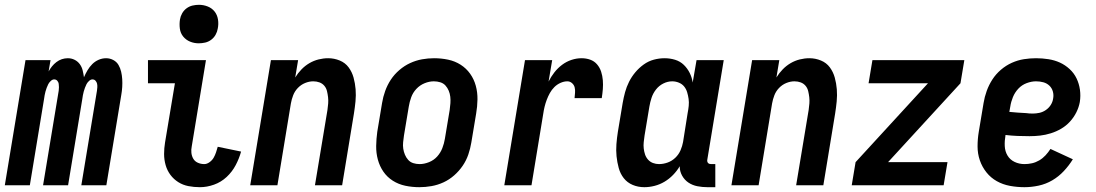

<svg xmlns="http://www.w3.org/2000/svg" viewBox="-37 -770 4557 798"><path d="M-17 0 69 -520H173L165 -473Q171 -484 179 -494Q187 -504 197.5 -512Q208 -520 220 -524Q232 -528 245 -528Q260 -528 273 -521.5Q286 -515 294.5 -503.5Q303 -492 306.5 -477.5Q310 -463 312 -449Q318 -463 326.5 -477.5Q335 -492 346.5 -503.5Q358 -515 373 -521.5Q388 -528 404 -528Q420 -528 434 -520.5Q448 -513 455.5 -500Q463 -487 466.5 -472Q470 -457 471 -441Q472 -425 471 -408.5Q470 -392 467 -375L405 0H301L366 -393Q367 -400 367.5 -407.5Q368 -415 366.5 -422Q365 -429 360 -434.5Q355 -440 347 -440Q340 -440 333 -433.5Q326 -427 322.5 -420Q319 -413 316 -405Q313 -397 311 -389.5Q309 -382 307.5 -374Q306 -366 305 -358L246 0H142L207 -393Q208 -400 208 -407.5Q208 -415 207 -422Q206 -429 201 -434.5Q196 -440 188 -440Q181 -440 174 -433.5Q167 -427 163.5 -420Q160 -413 157 -405Q154 -397 152 -389.5Q150 -382 148.5 -374Q147 -366 146 -358L87 0Z M794 8Q769 8 746 3.5Q723 -1 704 -13Q685 -25 671.5 -43Q658 -61 651.5 -83.5Q645 -106 645 -130Q645 -154 649 -178L690 -424H578V-520H819L760 -162Q757 -148 758.5 -134.5Q760 -121 766.5 -110Q773 -99 785.5 -93.5Q798 -88 812 -88Q823 -88 834 -96Q845 -104 851 -114.5Q857 -125 861 -137Q865 -149 868 -160L965 -140Q957 -111 942.5 -83.5Q928 -56 905 -34.5Q882 -13 852.5 -2.5Q823 8 794 8ZM789 -590Q770 -590 753 -597Q736 -604 724.5 -618Q713 -632 710.5 -651Q708 -670 711 -689Q713 -702 720 -714.5Q727 -727 738.5 -735.5Q750 -744 763.5 -747Q777 -750 790 -750Q809 -750 826.5 -743Q844 -736 855 -722Q866 -708 869 -689Q872 -670 868 -651Q866 -638 859 -625.5Q852 -613 840.5 -604.5Q829 -596 815.5 -593Q802 -590 789 -590Z M1003 0 1089 -520H1202L1190 -448Q1201 -466 1216 -481.5Q1231 -497 1249 -507.5Q1267 -518 1287 -523Q1307 -528 1327 -528Q1352 -528 1375 -518.5Q1398 -509 1412 -490Q1426 -471 1432.5 -447.5Q1439 -424 1441 -399Q1443 -374 1440.5 -348.5Q1438 -323 1434 -298L1385 0H1272L1324 -313Q1326 -327 1327 -340Q1328 -353 1326.5 -366Q1325 -379 1322 -391.5Q1319 -404 1311 -413.5Q1303 -423 1291 -427.5Q1279 -432 1265 -432Q1248 -432 1231 -425Q1214 -418 1201 -404.5Q1188 -391 1181.5 -374Q1175 -357 1172 -340L1116 0Z M1706 8Q1676 8 1647.5 2Q1619 -4 1595.5 -19Q1572 -34 1556.5 -56.5Q1541 -79 1533.5 -106.5Q1526 -134 1526.5 -163.5Q1527 -193 1531 -222L1551 -342Q1555 -367 1564 -392Q1573 -417 1587.5 -439Q1602 -461 1623 -479Q1644 -497 1668 -508Q1692 -519 1717 -523.5Q1742 -528 1767 -528Q1797 -528 1825.5 -522Q1854 -516 1877.5 -501Q1901 -486 1917 -463.5Q1933 -441 1940.5 -413.5Q1948 -386 1947.5 -356.5Q1947 -327 1942 -298L1922 -178Q1918 -153 1909.5 -128Q1901 -103 1886 -81Q1871 -59 1850.5 -41Q1830 -23 1806 -12Q1782 -1 1756.5 3.5Q1731 8 1706 8ZM1707 -88Q1726 -88 1746 -96Q1766 -104 1780 -119.5Q1794 -135 1801.5 -154.5Q1809 -174 1812 -193L1832 -313Q1834 -327 1835 -341Q1836 -355 1834.5 -368Q1833 -381 1828 -393Q1823 -405 1814.5 -414.5Q1806 -424 1793 -428Q1780 -432 1766 -432Q1747 -432 1727.5 -424Q1708 -416 1693.5 -400.5Q1679 -385 1672 -365.5Q1665 -346 1662 -327L1642 -207Q1640 -193 1638.5 -179Q1637 -165 1639 -152Q1641 -139 1646 -127Q1651 -115 1659.5 -105.5Q1668 -96 1680.5 -92Q1693 -88 1707 -88Z M2059 0 2145 -520H2258L2243 -431Q2253 -451 2267 -469Q2281 -487 2299 -500.5Q2317 -514 2338 -521Q2359 -528 2380 -528Q2399 -528 2416 -522Q2433 -516 2444.5 -502.5Q2456 -489 2461.5 -472Q2467 -455 2468.5 -436.5Q2470 -418 2468.5 -399.5Q2467 -381 2464 -362H2351Q2352 -373 2353 -384.5Q2354 -396 2351.5 -406.5Q2349 -417 2340.5 -424.5Q2332 -432 2321 -432Q2307 -432 2292.5 -425.5Q2278 -419 2267 -408Q2256 -397 2248.5 -383.5Q2241 -370 2235.5 -355.5Q2230 -341 2226.5 -326.5Q2223 -312 2221 -298L2172 0Z M2641 8Q2615 8 2592.5 -1.5Q2570 -11 2555.5 -29.5Q2541 -48 2534.5 -72Q2528 -96 2525.5 -120.5Q2523 -145 2525 -171Q2527 -197 2531 -222L2551 -342Q2555 -365 2561 -387Q2567 -409 2577.5 -430Q2588 -451 2603.5 -469.5Q2619 -488 2638.5 -502Q2658 -516 2680.5 -522Q2703 -528 2725 -528Q2748 -528 2769 -521.5Q2790 -515 2805 -500.5Q2820 -486 2829.5 -467Q2839 -448 2842 -427L2858 -520H2971L2903 -108Q2902 -104 2902.5 -100Q2903 -96 2905.5 -93Q2908 -90 2911.5 -89Q2915 -88 2919 -88H2936V8H2903Q2882 8 2861.5 4Q2841 0 2824.5 -11Q2808 -22 2798 -40Q2788 -58 2788 -79Q2777 -60 2760.5 -43Q2744 -26 2724.5 -14.5Q2705 -3 2683.5 2.5Q2662 8 2641 8ZM2702 -88Q2720 -88 2738 -94.5Q2756 -101 2770 -114.5Q2784 -128 2791.5 -145.5Q2799 -163 2802 -180L2821 -300Q2824 -315 2825.5 -330Q2827 -345 2825 -359Q2823 -373 2819 -386.5Q2815 -400 2806.5 -410.5Q2798 -421 2784.5 -426.5Q2771 -432 2757 -432Q2738 -432 2720 -423Q2702 -414 2689.5 -398Q2677 -382 2671 -363.5Q2665 -345 2662 -327L2642 -207Q2640 -193 2638.5 -179.5Q2637 -166 2638.5 -153Q2640 -140 2644 -128Q2648 -116 2656.5 -106.5Q2665 -97 2677 -92.5Q2689 -88 2702 -88Z M3003 0 3089 -520H3202L3190 -448Q3201 -466 3216 -481.5Q3231 -497 3249 -507.5Q3267 -518 3287 -523Q3307 -528 3327 -528Q3352 -528 3375 -518.5Q3398 -509 3412 -490Q3426 -471 3432.5 -447.5Q3439 -424 3441 -399Q3443 -374 3440.5 -348.5Q3438 -323 3434 -298L3385 0H3272L3324 -313Q3326 -327 3327 -340Q3328 -353 3326.5 -366Q3325 -379 3322 -391.5Q3319 -404 3311 -413.5Q3303 -423 3291 -427.5Q3279 -432 3265 -432Q3248 -432 3231 -425Q3214 -418 3201 -404.5Q3188 -391 3181.5 -374Q3175 -357 3172 -340L3116 0Z M3503 0 3519 -96 3820 -424H3573L3589 -520H3971L3955 -424L3654 -96H3901L3885 0Z M4221 8Q4190 8 4160.5 2.5Q4131 -3 4106 -17Q4081 -31 4063 -53.5Q4045 -76 4035.5 -103.5Q4026 -131 4026 -161.5Q4026 -192 4031 -222L4051 -342Q4055 -367 4064 -392Q4073 -417 4087.5 -439.5Q4102 -462 4123 -480Q4144 -498 4168.5 -509Q4193 -520 4218.5 -524Q4244 -528 4269 -528Q4295 -528 4320.5 -524Q4346 -520 4368 -510Q4390 -500 4408.5 -483Q4427 -466 4437.5 -444Q4448 -422 4451.5 -397Q4455 -372 4451 -346Q4447 -324 4436.5 -303Q4426 -282 4410 -264.5Q4394 -247 4373.5 -235Q4353 -223 4330.5 -216Q4308 -209 4286 -206.5Q4264 -204 4242 -204Q4216 -204 4191.5 -205Q4167 -206 4142 -209V-207Q4138 -185 4139 -163Q4140 -141 4150.5 -123.5Q4161 -106 4180 -97Q4199 -88 4221 -88Q4237 -88 4252.5 -91.5Q4268 -95 4282.5 -103.5Q4297 -112 4308.5 -124.5Q4320 -137 4329 -151L4422 -108Q4406 -82 4384.5 -59Q4363 -36 4336.5 -20.5Q4310 -5 4280 1.5Q4250 8 4221 8ZM4255 -298Q4269 -298 4283 -301Q4297 -304 4309.5 -312.5Q4322 -321 4330 -333.5Q4338 -346 4340 -360Q4343 -375 4339 -389.5Q4335 -404 4324.5 -414Q4314 -424 4299.5 -428Q4285 -432 4269 -432Q4250 -432 4230 -424.5Q4210 -417 4195.5 -401.5Q4181 -386 4173 -366.5Q4165 -347 4162 -327L4158 -305Q4175 -303 4192.5 -302Q4210 -301 4226 -300H4227Q4234 -299 4241 -298.5Q4248 -298 4255 -298Z"/></svg>

Font: Iosevka Web
Style: Bold Italic
Weight: 700
Italic angle: -9°
Monospace: yes
Designer: Belleve Invis
Foundry: Belleve Invis
Version: Version 28.0.3; ttfautohint (v1.8.3)